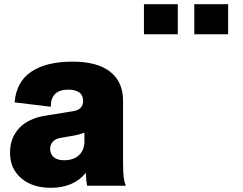

<svg xmlns="http://www.w3.org/2000/svg" viewBox="-20 -889 1165 919"><path d="M224 10Q135 10 81.5 -36Q28 -82 28 -158Q28 -229 72 -276Q116 -323 201 -336L331 -357Q377 -364 378 -406Q377 -436 357 -448Q337 -460 307 -460Q223 -460 223 -378L50 -399Q58 -498 130 -546Q202 -594 327 -594Q446 -594 507.5 -545.5Q569 -497 569 -407V-111Q569 -63 572.5 -37.5Q576 -12 581 -6V0H397Q393 -17 391 -55V-62Q362 -26 319.5 -8Q277 10 224 10ZM287 -122Q330 -122 356 -144.5Q382 -167 384 -207V-254Q373 -250 361.5 -246.5Q350 -243 339 -241L270 -229Q245 -225 232.5 -210.5Q220 -196 220 -176Q220 -152 237 -137Q254 -122 287 -122ZM669 -725V-869H831V-725ZM910 -725V-869H1072V-725Z"/></svg>

Font: BDO Grotesk Black
Style: Regular
Weight: 900
Designer: Deni Anggara
Foundry: Lokal Container
Version: Version 2.000